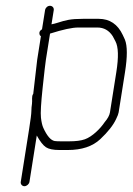

<svg xmlns="http://www.w3.org/2000/svg" viewBox="-20 -530 458 663"><path d="M152.5 -510C160.8 -510 166.9 -503.2 165.6 -495L157.8 -446C164.7 -447.3 171.8 -449.2 179.2 -451.5C206.4 -460.1 222.5 -465 266.8 -465H320.8C358.8 -465 386.6 -446.3 404 -409L411.4 -393C420 -371.4 420.1 -334.1 411.7 -281L389.7 -142C388.8 -136.7 386 -129 381 -119C371.1 -97.6 352.8 -74.4 326.3 -49.5C299.7 -24.5 262.3 -12 214.1 -12H185.1C163.8 -12 148.3 -15.2 138.6 -21.6C128.9 -28.1 118.4 -41.5 107 -62L81.7 98C80.4 105.9 72.2 113 64.3 113C56.4 113 50.4 105.9 51.7 98L80.5 -84C85.6 -116 88.2 -136.7 88.3 -146C88.5 -155.3 89.1 -163.8 90.4 -171.5C92.3 -183.5 88.1 -197.2 94.8 -206L108.5 -324L121.3 -405C120.2 -406.3 119 -407.3 117.8 -408C113.9 -416.7 116.3 -423.7 125.1 -429L135.6 -495C136.9 -503.2 144.1 -510 152.5 -510ZM152.8 -414 138.5 -324C136.7 -312.7 133 -280.4 127.3 -227.2C121.6 -174 119.6 -139.5 121.4 -123.9C123.2 -108.3 125.9 -96.4 129.7 -88.2C142.4 -60.4 155.5 -45.3 169 -43C174.2 -42.3 181.2 -42 189.9 -42H218.9C241.7 -42 259.8 -44.3 273 -49C298.6 -58.1 326.7 -85.9 341.3 -108C351.9 -120.4 358.1 -131.7 359.7 -142L381.7 -281C389.9 -332.7 388.9 -368.2 378.6 -387.4C374.5 -395.1 371.4 -401 369.3 -405C356.5 -425 338.8 -435 316.1 -435H250.1C229.4 -435 197 -428 152.8 -414Z"/></svg>

Font: MewTooHand
Style: ReversedIta
Weight: 400
Designer: Mew Too, Robert Jablonski
Version: Version 0.77